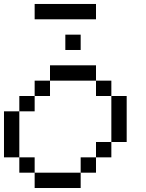

<svg xmlns="http://www.w3.org/2000/svg" viewBox="-20 -943 732 963"><path d="M153.8 -846.2V-923.1H461.5V-846.2ZM307.7 -769.2H384.6V-692.3H307.7ZM153.8 0V-76.9H384.6V0ZM76.9 -76.9V-153.8H153.8V-76.9ZM384.6 -76.9V-153.8H461.5V-76.9ZM461.5 -153.8V-230.8H538.5V-153.8ZM0 -153.8V-384.6H76.9V-153.8ZM76.9 -384.6V-461.5H153.8V-384.6ZM538.5 -230.8V-461.5H615.4V-230.8ZM153.8 -461.5V-538.5H230.8V-461.5ZM461.5 -461.5V-538.5H538.5V-461.5ZM230.8 -538.5V-615.4H461.5V-538.5Z"/></svg>

Font: Mintsoda - Lime Green 13x16
Style: Regular
Weight: 400
Designer: Mintsoda-15
Version: Version 1.0